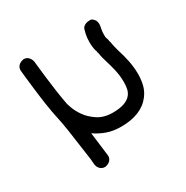

<svg xmlns="http://www.w3.org/2000/svg" viewBox="-114 -565 623 643"><g transform="rotate(-30 198.0 -243.5)"><path d="M346.7 -334Q354.5 -310.5 359.9 -284.2Q365.2 -257.8 365.2 -232.4Q365.2 -210.9 360.4 -190.9Q355.5 -170.9 342.8 -154.3Q307.6 -107.4 228.5 -107.4Q197.3 -107.4 173.3 -116.2Q149.4 -125 129.9 -138.7Q134.8 -103.5 137.7 -76.7Q140.6 -49.8 141.6 -44.9Q141.6 -34.2 134.3 -26.9Q127 -19.5 114.3 -17.6Q103.5 -17.6 96.2 -24.4Q88.9 -31.2 86.9 -42L85 -64.5Q82 -85.9 77.6 -116.7Q73.2 -147.5 68.4 -181.6Q63.5 -215.8 57.6 -241.2Q51.8 -267.6 46.9 -300.8Q42 -334 38.6 -363.8Q35.2 -393.6 32.7 -415Q30.3 -436.5 30.3 -439.5Q30.3 -450.2 37.6 -457.5Q44.9 -464.8 57.6 -466.8Q68.4 -466.8 75.7 -459.5Q83 -452.1 85 -441.4L86.9 -423.8Q88.9 -406.2 91.8 -379.9Q94.7 -353.5 99.1 -323.2Q103.5 -293 108.4 -266.6Q108.4 -264.6 114.3 -248Q120.1 -231.4 133.3 -212.4Q146.5 -193.4 169.9 -177.7Q193.4 -162.1 228.5 -162.1Q280.3 -162.1 298.8 -186.5Q305.7 -195.3 308.1 -207Q310.5 -218.8 310.5 -232.4Q310.5 -257.8 304.7 -282.2Q298.8 -306.6 294.9 -318.4Q287.1 -342.8 285.2 -358.4Q283.2 -362.3 283.2 -365.7Q283.2 -369.1 281.2 -372.1Q277.3 -386.7 277.3 -405.3Q277.3 -422.9 280.3 -436Q283.2 -449.2 284.2 -451.2Q290 -469.7 319.3 -468.8Q327.1 -465.8 332.5 -457.5Q337.9 -449.2 335.9 -434.6Q335 -430.7 333.5 -422.4Q332 -414.1 332 -405.3Q332 -400.4 332 -396.5Q332 -392.6 334 -387.7Q335.9 -382.8 336.4 -378.4Q336.9 -374 338.9 -369.1Q339.8 -361.3 341.8 -353Q343.8 -344.7 346.7 -334Z"/></g></svg>

Font: Coming Soon
Style: Regular
Weight: 400
Designer: Dathan Boardman
Foundry: Open Window
Version: Version 1.002